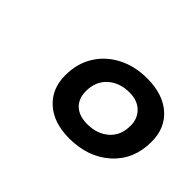

<svg xmlns="http://www.w3.org/2000/svg" viewBox="-64 -804 513 513"><g transform="rotate(45 192.0 -547.5)"><path d="M222 -417Q163 -417 129 -447.5Q95 -478 95 -529Q95 -573 115.5 -606.5Q136 -640 172.5 -659Q209 -678 256 -678Q315 -678 349.5 -648Q384 -618 384 -566Q384 -499 338.5 -458Q293 -417 222 -417ZM229 -478Q266 -478 290 -499Q314 -520 314 -557Q314 -584 296.5 -601Q279 -618 249 -618Q212 -618 188 -596.5Q164 -575 164 -538Q164 -510 181 -494Q198 -478 229 -478Z"/></g></svg>

Font: Gantari SemiBold
Style: Italic
Weight: 600
Italic angle: -10°
Designer: Anugrah Pasau
Foundry: Lafontype
Version: Version 1.000